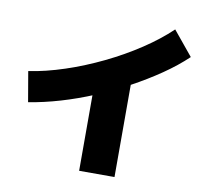

<svg xmlns="http://www.w3.org/2000/svg" viewBox="-93 -913 1186 1096"><g transform="rotate(10 500.0 -365.0)"><path d="M50 -430Q149 -445 257.5 -481Q366 -517 472.5 -568.5Q579 -620 672.5 -682Q766 -744 835 -810L950 -670Q889 -612 809.5 -557.5Q730 -503 639.5 -454Q549 -405 453.5 -365Q358 -325 263 -297Q168 -269 80 -255ZM435 80V-495H640V80Z"/></g></svg>

Font: M PLUS 1 Thin Black
Style: Regular
Weight: 900
Version: Version 1.001